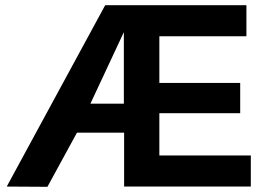

<svg xmlns="http://www.w3.org/2000/svg" viewBox="-20 -720 1014 741"><path d="M6 0 386 -700H931V-580H595V-400H907V-283H595V-120H948V0H459V-208H277L163 1ZM329 -320H458V-596Z"/></svg>

Font: Georama SemiBold
Style: Regular
Weight: 600
Designer: Jean-Baptiste Levee
Foundry: Production Type
Version: Version 1.000